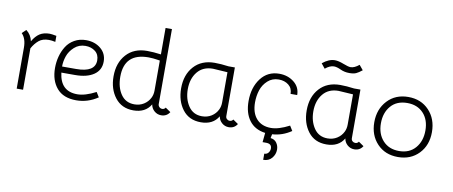

<svg xmlns="http://www.w3.org/2000/svg" viewBox="-78 -1063 3846 1631"><g transform="rotate(10 1844.5 -247.5)"><path d="M40 -472 74 -505Q117 -473 129 -417Q156 -464 190 -486Q224 -508 276 -508Q292 -508 334 -500V-448Q302 -455 278 -455Q225 -455 193 -429Q159 -401 135 -357V0H80V-353Q80 -432 40 -472Z M754 -90 780 -48Q694 10 594 10Q483 10 426.5 -56Q370 -122 370 -230Q370 -281 382.5 -328.5Q395 -376 420.5 -417Q446 -458 490 -483Q534 -508 590 -508Q666 -508 717 -465.5Q768 -423 768 -354Q768 -280 709 -240Q650 -200 548 -200H430Q449 -42 594 -42Q662 -42 754 -90ZM427 -252H548Q712 -252 712 -355Q712 -405 677.5 -432Q643 -459 593 -459Q537 -459 497.5 -423Q458 -387 442.5 -342Q427 -297 427 -252Z M1291 -727V-80Q1291 -66 1301.5 -55.5Q1312 -45 1327 -45Q1345 -45 1355 -61L1400 -30Q1375 10 1327 10Q1293 10 1267.5 -12.5Q1242 -35 1237 -68Q1191 10 1087 10Q986 10 929 -63.5Q872 -137 872 -246Q872 -363 937.5 -435.5Q1003 -508 1116 -508Q1171 -508 1236 -499V-727ZM1236 -188V-446Q1230 -447 1213 -449.5Q1196 -452 1177 -454Q1158 -456 1137 -456Q929 -456 929 -253Q929 -162 970 -102Q1011 -42 1087 -42Q1132 -42 1167.5 -64Q1203 -86 1222 -124Q1236 -152 1236 -188Z M1938 -61 1983 -30Q1958 10 1910 10Q1876 10 1850.5 -12.5Q1825 -35 1820 -68Q1774 10 1669 10Q1567 10 1511 -63.5Q1455 -137 1455 -246Q1455 -363 1520.5 -435.5Q1586 -508 1699 -508Q1754 -508 1819 -499H1874V-80Q1874 -64 1884.5 -54.5Q1895 -45 1909 -45Q1928 -45 1938 -61ZM1819 -188V-448Q1804 -448 1757.5 -452Q1711 -456 1693 -456Q1607 -456 1559.5 -397.5Q1512 -339 1512 -248Q1512 -163 1553 -102.5Q1594 -42 1670 -42Q1716 -42 1751.5 -64.5Q1787 -87 1805 -124Q1819 -152 1819 -188Z M2284 5 2277 39Q2312 43 2330 68.5Q2348 94 2348 127Q2348 168 2321 200Q2294 232 2247 232V179Q2269 179 2282 163Q2295 147 2295 126Q2295 85 2247 85H2216L2224 4Q2133 -8 2085.5 -72Q2038 -136 2038 -238Q2038 -356 2097 -434Q2156 -512 2256 -512Q2330 -512 2383 -470Q2436 -428 2436 -360H2379Q2379 -409 2344.5 -436Q2310 -463 2260 -463Q2204 -463 2165 -427.5Q2126 -392 2110 -342.5Q2094 -293 2094 -237Q2094 -147 2139 -96.5Q2184 -46 2264 -46Q2330 -46 2422 -94L2448 -52Q2371 0 2284 5Z M2627 -621 2594 -662Q2649 -707 2701 -707Q2732 -707 2776.5 -689.5Q2821 -672 2841 -672Q2874 -672 2914 -705L2948 -664Q2918 -640 2897 -630.5Q2876 -621 2839 -621Q2797 -621 2762 -637.5Q2727 -654 2702 -654Q2667 -654 2627 -621ZM3021 -61 3066 -30Q3041 10 2993 10Q2959 10 2933.5 -12.5Q2908 -35 2903 -68Q2857 10 2752 10Q2650 10 2594 -63.5Q2538 -137 2538 -246Q2538 -363 2603.5 -435.5Q2669 -508 2782 -508Q2837 -508 2902 -499H2957V-80Q2957 -64 2967.5 -54.5Q2978 -45 2992 -45Q3011 -45 3021 -61ZM2902 -188V-448Q2887 -448 2840.5 -452Q2794 -456 2776 -456Q2690 -456 2642.5 -397.5Q2595 -339 2595 -248Q2595 -163 2636 -102.5Q2677 -42 2753 -42Q2799 -42 2834.5 -64.5Q2870 -87 2888 -124Q2902 -152 2902 -188Z M3370 -508Q3480 -508 3549 -435Q3618 -362 3618 -248Q3618 -134 3548.5 -62Q3479 10 3369 10Q3258 10 3189.5 -62.5Q3121 -135 3121 -247Q3121 -360 3190 -434Q3259 -508 3370 -508ZM3370 -456Q3279 -456 3228.5 -397.5Q3178 -339 3178 -248Q3178 -156 3230 -99Q3282 -42 3370 -42Q3459 -42 3510 -101Q3561 -160 3561 -252Q3561 -345 3509 -400.5Q3457 -456 3370 -456Z"/></g></svg>

Font: Bellota
Style: Regular
Weight: 400
Designer: Kemie Guaida
Foundry: Kemie Guaida
Version: Version 1.000;PS 002.000;hotconv 1.0.70;makeotf.lib2.5.58329